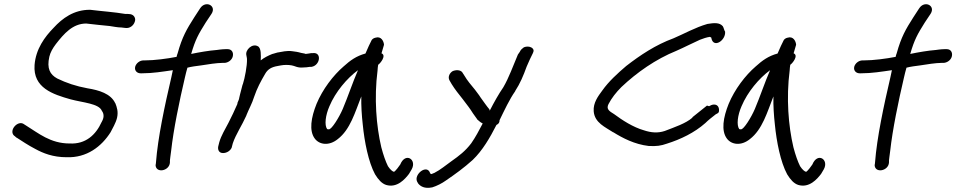

<svg xmlns="http://www.w3.org/2000/svg" viewBox="-20 -741 4592 922"><path d="M542 -175C549 -205 541 -227 534 -245L533 -246C512 -291 456 -308 400 -317C345 -327 298 -343 255 -364C220 -383 204 -412 217 -469C222 -490 233 -509 248 -529C287 -579 329 -628 394 -628C427 -624 476 -619 507 -616C522 -614 544 -609 563 -609C568 -608 578 -607 580 -607C603 -603 621 -618 627 -636C630 -644 630 -652 626 -659C617 -676 597 -674 582 -674C530 -683 469 -687 413 -694H411C335 -694 280 -654 237 -607C195 -564 152 -506 146 -429C138 -319 234 -288 319 -264C378 -248 455 -244 469 -209C482 -192 478 -172 469 -157V-156L468 -155C440 -93 391 -48 315 -52H314C222 -52 164 -102 107 -137L96 -144C67 -167 20 -115 48 -89H49L59 -80H60C85 -64 116 -43 149 -26C187 -5 235 14 299 14C397 18 468 -38 511 -106C520 -124 536 -150 542 -175Z M676 -451H669C650 -451 633 -436 629 -420C625 -402 638 -389 655 -389H663C713 -389 761 -397 810 -404L803 -371C771 -234 738 -80 729 39L728 49L727 50C727 93 794 81 796 39V29C796 25 799 7 802 -18C813 -118 841 -254 868 -369C872 -385 875 -400 880 -416C899 -421 922 -424 946 -427C977 -432 1022 -439 1048 -439H1057C1074 -439 1094 -452 1098 -471C1102 -489 1093 -505 1073 -505H1064C1047 -505 1021 -501 1021 -501C982 -498 937 -490 898 -482C918 -551 933 -577 968 -633L996 -675C1021 -714 967 -741 941 -701L913 -658C876 -600 855 -564 833 -485C831 -480 829 -474 828 -468C782 -459 721 -451 676 -451Z M1476 -420C1518 -427 1526 -491 1483 -486H1475C1467 -484 1460 -484 1448 -482C1447 -482 1445 -483 1442 -484L1426 -487C1418 -489 1412 -491 1405 -492L1384 -495C1358 -499 1333 -492 1314 -489H1313L1289 -482H1288C1268 -474 1248 -464 1232 -451C1233 -473 1235 -511 1218 -519C1191 -534 1157 -501 1163 -476C1164 -467 1166 -465 1166 -456C1167 -426 1156 -367 1146 -336L1145 -335C1141 -318 1137 -305 1133 -289L1129 -272C1128 -266 1128 -265 1125 -258C1119 -243 1120 -248 1120 -242C1107 -212 1092 -180 1077 -151C1062 -122 1042 -90 1033 -58L1028 -38C1025 -24 1030 -6 1051 -6C1070 -6 1087 -18 1093 -33V-34L1098 -53C1112 -95 1142 -139 1163 -186V-187C1174 -215 1191 -245 1200 -275C1215 -319 1232 -350 1253 -386C1266 -409 1284 -419 1313 -424L1329 -427C1345 -430 1365 -430 1381 -427C1395 -425 1409 -414 1436 -417C1446 -417 1456 -418 1468 -420Z M1812 -485C1816 -498 1820 -514 1824 -526C1823 -542 1811 -569 1783 -560C1774 -558 1769 -554 1765 -549C1758 -536 1745 -508 1735 -484C1691 -472 1662 -451 1630 -422C1580 -379 1529 -312 1500 -242C1474 -177 1463 -113 1492 -75C1514 -46 1560 -39 1602 -73C1662 -119 1685 -202 1715 -278C1714 -234 1717 -187 1722 -143C1730 -61 1749 37 1781 96C1797 122 1813 140 1834 147C1887 163 1925 119 1944 94L1957 72C1983 25 1927 -12 1902 49L1888 68C1884 73 1874 85 1871 84L1870 83H1869C1865 82 1854 74 1843 57C1832 35 1821 4 1811 -34C1787 -136 1776 -270 1793 -402C1794 -413 1794 -421 1796 -430C1807 -437 1837 -475 1812 -485ZM1699 -404C1673 -344 1651 -277 1626 -218C1609 -178 1572 -118 1559 -120C1558 -120 1555 -120 1551 -121C1537 -140 1543 -188 1562 -231C1591 -300 1646 -365 1699 -404Z M2454 -303V-304C2478 -341 2493 -377 2509 -421C2519 -444 2529 -467 2540 -488V-489C2551 -510 2521 -524 2496 -514C2477 -501 2477 -492 2476 -492L2467 -479C2443 -423 2424 -368 2397 -322C2375 -290 2353 -251 2332 -210C2332 -210 2331 -213 2330 -214L2331 -215C2325 -223 2317 -231 2310 -242L2287 -274C2280 -286 2270 -297 2261 -310C2242 -333 2224 -354 2210 -378L2199 -395C2189 -406 2168 -406 2153 -399C2139 -390 2130 -372 2138 -356L2149 -337C2165 -311 2183 -289 2202 -265L2230 -228C2237 -219 2244 -208 2251 -197C2258 -187 2265 -178 2271 -169V-168C2280 -161 2284 -155 2298 -148C2280 -114 2264 -83 2243 -53C2215 -16 2185 7 2148 33C2120 53 2094 75 2068 88L2067 89H2066C2060 92 2054 94 2051 95L2046 92C2032 44 1966 96 1983 131L1988 140C1999 154 2019 166 2054 159H2055C2078 152 2103 139 2121 126C2165 96 2208 65 2250 27C2297 -18 2333 -80 2364 -141C2374 -146 2379 -152 2379 -164C2402 -211 2427 -265 2454 -303Z M2831 -207C2835 -151 2888 -130 2924 -106H2925C2970 -78 3027 -48 3095 -40H3096C3132 -38 3154 -41 3182 -51C3249 -72 3315 -104 3367 -150C3382 -165 3398 -177 3417 -192C3424 -195 3431 -199 3432 -204C3435 -218 3431 -239 3409 -239C3400 -239 3392 -235 3385 -231L3375 -234C3352 -216 3328 -197 3305 -178V-176C3273 -148 3221 -131 3172 -112C3139 -101 3106 -104 3073 -115C3020 -130 2968 -164 2929 -193C2906 -207 2890 -217 2902 -241C2917 -270 2938 -297 2964 -323C3038 -393 3129 -457 3228 -497C3267 -514 3307 -535 3341 -550C3356 -556 3374 -562 3389 -564C3392 -562 3394 -562 3396 -560V-558C3406 -507 3466 -547 3462 -589C3457 -596 3456 -607 3451 -615C3435 -634 3408 -631 3377 -626C3318 -609 3266 -579 3214 -557C3129 -526 3054 -476 2987 -424C2946 -389 2903 -350 2872 -306C2852 -279 2828 -247 2831 -207Z M3791 -485C3795 -498 3799 -514 3803 -526C3802 -542 3790 -569 3762 -560C3753 -558 3748 -554 3744 -549C3737 -536 3724 -508 3714 -484C3670 -472 3641 -451 3609 -422C3559 -379 3508 -312 3479 -242C3453 -177 3442 -113 3471 -75C3493 -46 3539 -39 3581 -73C3641 -119 3664 -202 3694 -278C3693 -234 3696 -187 3701 -143C3709 -61 3728 37 3760 96C3776 122 3792 140 3813 147C3866 163 3904 119 3923 94L3936 72C3962 25 3906 -12 3881 49L3867 68C3863 73 3853 85 3850 84L3849 83H3848C3844 82 3833 74 3822 57C3811 35 3800 4 3790 -34C3766 -136 3755 -270 3772 -402C3773 -413 3773 -421 3775 -430C3786 -437 3816 -475 3791 -485ZM3678 -404C3652 -344 3630 -277 3605 -218C3588 -178 3551 -118 3538 -120C3537 -120 3534 -120 3530 -121C3516 -140 3522 -188 3541 -231C3570 -300 3625 -365 3678 -404Z M4129 -451H4122C4103 -451 4086 -436 4082 -420C4078 -402 4091 -389 4108 -389H4116C4166 -389 4214 -397 4263 -404L4256 -371C4224 -234 4191 -80 4182 39L4181 49L4180 50C4180 93 4247 81 4249 39V29C4249 25 4252 7 4255 -18C4266 -118 4294 -254 4321 -369C4325 -385 4328 -400 4333 -416C4352 -421 4375 -424 4399 -427C4430 -432 4475 -439 4501 -439H4510C4527 -439 4547 -452 4551 -471C4555 -489 4546 -505 4526 -505H4517C4500 -505 4474 -501 4474 -501C4435 -498 4390 -490 4351 -482C4371 -551 4386 -577 4421 -633L4449 -675C4474 -714 4420 -741 4394 -701L4366 -658C4329 -600 4308 -564 4286 -485C4284 -480 4282 -474 4281 -468C4235 -459 4174 -451 4129 -451Z"/></svg>

Font: Stray Cat
Style: ExBdObl
Weight: 800
Version: Version 1.0